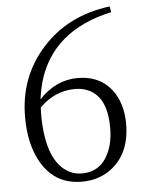

<svg xmlns="http://www.w3.org/2000/svg" viewBox="-54 -786 642 843"><g transform="rotate(-5 267.5 -364.0)"><path d="M276.4 -22.5Q360.4 -22.5 396.5 -103.5Q417 -149.4 417 -211.9Q417 -357.4 323.2 -387.7Q301.8 -394.5 277.3 -394.5Q186.5 -393.6 121.1 -326.2Q120.1 -316.4 120.1 -298.8Q120.1 -101.6 208 -43Q238.3 -22.5 276.4 -22.5ZM460.9 -742.2 465.8 -716.8Q201.2 -659.2 137.7 -436.5Q127.9 -400.4 123 -362.3Q197.3 -441.4 293 -441.4Q402.3 -441.4 455.1 -355.5Q488.3 -299.8 488.3 -223.6Q488.3 -90.8 401.4 -26.4Q346.7 13.7 273.4 13.7Q148.4 13.7 88.9 -100.6Q48.8 -177.7 48.8 -290Q48.8 -466.8 162.1 -592.8Q275.4 -718.8 460.9 -742.2Z"/></g></svg>

Font: GenYoMin JP Light
Style: Regular
Weight: 300
Version: Version 1.001;PS 1;hotconv 16.6.51;makeotf.lib2.5.65220 DEVE